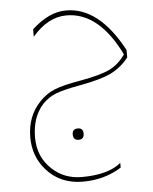

<svg xmlns="http://www.w3.org/2000/svg" viewBox="-55 -472 713 894"><g transform="rotate(-5 301.0 -25.5)"><path d="M477 325Q398 375 297 375Q190 375 125 300Q70 237 70 148Q70 50 132 -15Q163 -48 203 -64.5Q243 -81 326 -95Q421 -112 464 -133Q507 -154 538 -199Q438 -403 287 -403Q200 -403 127 -317V-352Q207 -426 286 -426H288Q441 -426 552 -218V-183Q515 -137 467 -114Q419 -91 320 -73Q243 -59 207.5 -45Q172 -31 145 -3Q92 55 92 151Q92 243 156 301Q212 353 294 353Q417 353 477 303ZM294 179Q268 179 268 152Q268 126 294 126Q319 126 319 152Q319 179 294 179Z"/></g></svg>

Font: Tajawal ExtraLight
Style: Regular
Weight: 275
Designer: Boutros Fonts
Foundry: Created by Boutros International 2017
Version: Version 1.700